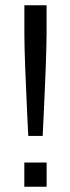

<svg xmlns="http://www.w3.org/2000/svg" viewBox="-20 -708 265 728"><path d="M87.2 -192.6Q85.1 -230 83.2 -273.9Q81.3 -317.8 79.3 -362.9Q77.2 -408 75.6 -449.4Q74 -490.9 73.2 -524.6Q72.4 -558.3 72.4 -579.6V-688H156.6V-579.6Q156.6 -558.3 155.7 -524.6Q154.9 -490.9 153.3 -449.4Q151.8 -408 149.7 -362.9Q147.6 -317.8 145.7 -273.9Q143.9 -230 141.8 -192.6ZM72.2 0V-91.6H156.8V0Z"/></svg>

Font: Saira Thin SemiCondensed
Style: Regular
Weight: 100
Width: 4
Version: Version 1.101